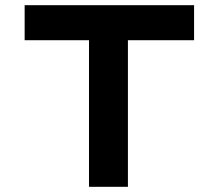

<svg xmlns="http://www.w3.org/2000/svg" viewBox="-20 -720 843 740"><path d="M323 0V-565H75V-700H728V-565H473V0Z"/></svg>

Font: Lexend Mega SemiBold
Style: Regular
Weight: 600
Designer: Bonnie Shaver-Troup, Thomas Jockin
Foundry: Lexend
Version: Version 1.007